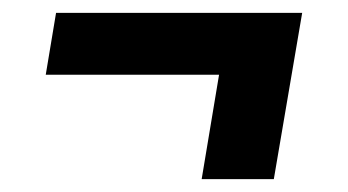

<svg xmlns="http://www.w3.org/2000/svg" viewBox="-20 -408 540 298"><path d="M293 -130 320 -292H51L67 -388H449L405 -130Z"/></svg>

Font: iosevka_custom_sans_ss08
Style: Bold Italic
Weight: 700
Italic angle: -10°
Designer: Belleve Invis
Foundry: Belleve Invis
Version: Version 10.3.0; ttfautohint (v1.8.3)